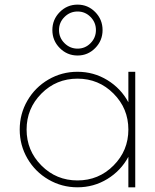

<svg xmlns="http://www.w3.org/2000/svg" viewBox="-20 -798 660 818"><path d="M254.9 -725.8Q231.4 -702.6 231.4 -669.9Q231.4 -637.2 254.9 -614Q278.3 -590.8 310.5 -590.8Q342.8 -590.8 365.7 -614Q388.7 -637.2 388.7 -669.9Q388.7 -702.6 365.7 -725.8Q342.8 -749 310.5 -749Q278.3 -749 254.9 -725.8ZM310.5 -778.3Q354.5 -778.3 385.7 -746.6Q417 -714.8 417 -669.9Q417 -625 385.7 -593.3Q354.5 -561.5 310.5 -561.5Q266.1 -561.5 234.6 -593.3Q203.1 -625 203.1 -669.9Q203.1 -714.8 234.6 -746.6Q266.1 -778.3 310.5 -778.3ZM310.1 -492.2Q379.4 -492.2 437.3 -456.8Q495.1 -421.4 526.9 -362.3V-492.2H556.2V-246.1V0H526.9V-129.9Q495.1 -70.8 437.3 -35.4Q379.4 0 310.1 0Q243.2 0 186.5 -33Q129.9 -65.9 96.9 -122.6Q64 -179.2 64 -246.1Q64 -313 96.9 -369.6Q129.9 -426.3 186.5 -459.2Q243.2 -492.2 310.1 -492.2ZM463.6 -399.4Q400.4 -462.9 310.1 -462.9Q219.7 -462.9 156.5 -399.4Q93.3 -335.9 93.3 -246.1Q93.3 -156.2 156.5 -92.8Q219.7 -29.3 310.1 -29.3Q400.4 -29.3 463.6 -92.8Q526.9 -156.2 526.9 -246.1Q526.9 -335.9 463.6 -399.4Z"/></svg>

Font: Cherry
Style: Light
Weight: 300
Designer: Amin Abedi
Version: Version 1.00 ; ttfautohint (v1.6)